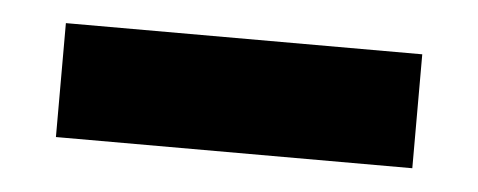

<svg xmlns="http://www.w3.org/2000/svg" viewBox="-26 -384 508 204"><g transform="rotate(5 228.0 -282.5)"><path d="M418.1 -221.6V-343.1H38V-221.6Z"/></g></svg>

Font: Arad-FD-VF Thin
Style: Regular
Weight: 100
Designer: Mohammad Darvishi
Version: Version 1.010;September 21, 2024;FontCreator 15.0.0.2992 64-